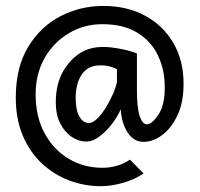

<svg xmlns="http://www.w3.org/2000/svg" viewBox="-20 -539 673 647"><path d="M319.3 88.4Q264.6 88.4 213.4 69.1Q162.1 49.8 121.6 12.2Q81.1 -25.4 57.1 -81.3Q33.2 -137.2 33.2 -210.4Q33.2 -312.5 75 -381.1Q116.7 -449.7 183.8 -484.4Q251 -519 328.1 -519Q407.7 -519 468.5 -486.3Q529.3 -453.6 564 -394.5Q598.6 -335.4 598.6 -256.3Q598.6 -194.3 578.1 -150.6Q557.6 -106.9 526.6 -84Q495.6 -61 463.9 -61Q430.2 -61 409.9 -92.8Q389.6 -124.5 386.7 -170.9Q377.4 -147.9 358.4 -122.8Q339.4 -97.7 316.2 -79.8Q293 -62 270.5 -62Q245.6 -62 222.2 -77.4Q198.7 -92.8 183.3 -122.3Q168 -151.9 168 -193.8Q168 -227.5 175 -254.6Q182.1 -281.7 195.3 -303.2Q218.3 -340.3 250.7 -360.6Q283.2 -380.9 328.1 -380.9Q350.1 -380.9 383.5 -374.8Q417 -368.7 441.4 -358.9V-235.4Q441.4 -174.8 450.9 -147.5Q460.4 -120.1 474.6 -120.1Q491.7 -120.1 513.4 -151.9Q535.2 -183.6 535.2 -245.1Q535.2 -304.7 512 -352.8Q488.8 -400.9 442.1 -429.2Q395.5 -457.5 324.7 -457.5Q263.2 -457.5 212.2 -427.2Q161.1 -397 130.6 -343.8Q100.1 -290.5 100.1 -221.2Q100.1 -146 130.1 -90.3Q160.2 -34.7 211.2 -4.2Q262.2 26.4 324.7 26.4Q377.4 26.4 418 -1L463.9 45.4Q436 64.9 396 76.7Q356 88.4 319.3 88.4ZM279.8 -124.5Q292 -124.5 306.6 -138.4Q321.3 -152.3 335 -173.8Q348.6 -195.3 359.1 -218.8Q369.6 -242.2 374 -261.2V-306.2Q365.2 -310.5 351.3 -314.7Q337.4 -318.8 317.4 -318.8Q298.3 -318.8 282.5 -311.5Q266.6 -304.2 254.9 -287.1Q245.6 -273.4 240.2 -252.7Q234.9 -231.9 234.9 -210.4Q234.9 -167.5 247.6 -146Q260.3 -124.5 279.8 -124.5Z"/></svg>

Font: Harmattan SemiBold
Style: Regular
Weight: 600
Designer: George W. Nuss III and SIL International
Foundry: SIL International
Version: Version 4.000